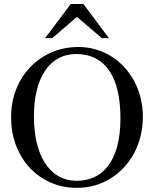

<svg xmlns="http://www.w3.org/2000/svg" viewBox="-20 -909 763 945"><path d="M683.1 -335Q683.1 -285.2 671.9 -239.5Q660.6 -193.8 639.9 -155Q619.1 -116.2 589.8 -84.7Q560.5 -53.2 524.4 -30.8Q488.3 -8.3 446.3 3.7Q404.3 15.6 357.9 15.6Q290.5 15.6 231.7 -9.5Q172.9 -34.7 128.9 -80.6Q85 -126.5 59.8 -190.7Q34.7 -254.9 34.7 -333Q34.7 -407.2 60.1 -470.5Q85.4 -533.7 130.1 -579.8Q174.8 -626 235.4 -651.9Q295.9 -677.7 366.7 -677.7Q410.2 -677.7 450.4 -666Q490.7 -654.3 525.9 -632.8Q561 -611.3 589.8 -580.6Q618.7 -549.8 639.4 -511.7Q660.2 -473.6 671.6 -429.2Q683.1 -384.8 683.1 -335ZM572.8 -322.3Q573.2 -397.9 560.1 -457.5Q546.9 -517.1 519.8 -558.1Q492.7 -599.1 451.9 -620.8Q411.1 -642.6 356 -643.1Q306.2 -643.1 267.3 -621.8Q228.5 -600.6 201.7 -560.8Q174.8 -521 160.9 -464.1Q147 -407.2 147 -335.9Q147 -265.6 160.6 -207.5Q174.3 -149.4 200.7 -107.7Q227.1 -65.9 266.4 -42.7Q305.7 -19.5 356.9 -19Q404.3 -19 443.8 -37.1Q483.4 -55.2 512 -92.5Q540.5 -129.9 556.4 -187Q572.3 -244.1 572.8 -322.3ZM481.4 -721.2 358.9 -825.7 236.8 -721.2H202.1L328.1 -889.2H390.6L516.1 -721.2Z"/></svg>

Font: Doulos SIL APac
Style: Regular
Weight: 400
Designer: Walt Agee, Victor Gaultney, Peter Martin, Debbi Hosken, Becca Hirsbrunner
Foundry: SIL International
Version: Version 5.000